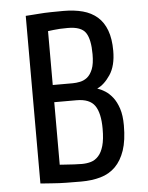

<svg xmlns="http://www.w3.org/2000/svg" viewBox="-52 -750 616 799"><g transform="rotate(-5 256.0 -350.0)"><path d="M452.1 -210.9Q452.1 -147.9 438 -106.4Q423.8 -64.9 398.4 -39.6Q373 -14.2 336.4 -3.7Q299.8 6.8 254.9 6.8Q223.1 6.8 193.1 6.3Q163.1 5.9 139.2 3.9Q125 2.9 111.3 2Q97.7 1 85 0V-700.2Q99.1 -701.2 112.8 -702.1Q126.5 -703.1 140.1 -704.1Q163.1 -706.1 190.9 -706.5Q218.8 -707 243.2 -707Q288.1 -707 323.5 -697.5Q358.9 -688 384.3 -666Q409.2 -644 422.1 -609.1Q435.1 -574.2 435.1 -523.9Q435.1 -460.9 409.9 -423.6Q384.8 -386.2 355 -373Q370.1 -368.2 387 -357.7Q403.8 -347.2 418.5 -328.6Q433.1 -310.1 442.6 -281.5Q452.1 -252.9 452.1 -210.9ZM348.1 -517.1Q348.1 -579.1 329.6 -606.9Q311 -634.8 254.9 -634.8Q218.8 -634.8 195.8 -631.8Q183.6 -629.9 171.9 -628.9V-403.8H254.9Q270 -403.8 286.4 -407.2Q302.7 -410.6 316.4 -421.4Q330.1 -432.6 339.1 -454.8Q348.1 -477.1 348.1 -517.1ZM362.8 -204.1Q362.8 -270 341.3 -301Q319.8 -332 265.1 -332H171.9V-70.8Q178.7 -70.3 186.5 -69.8Q194.3 -69.3 202.1 -68.8Q215.8 -67.9 231.9 -66.9Q248 -65.9 264.2 -65.9Q284.2 -65.9 302 -71Q319.8 -76.2 333.5 -91.3Q347.2 -106 355 -133.1Q362.8 -160.2 362.8 -204.1Z"/></g></svg>

Font: Moulpali
Style: Regular
Weight: 400
Designer: Danh Hong
Version: Version 8.002; ttfautohint (v1.8.3)